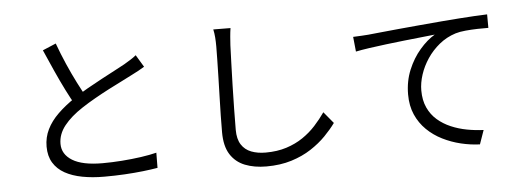

<svg xmlns="http://www.w3.org/2000/svg" viewBox="-52 -930 3074 1130"><g transform="rotate(-5 1485.0 -364.5)"><path d="M813.5 -596.7Q797.3 -586.2 778.3 -576.1Q759.3 -566 736.9 -554.6Q711.8 -541.2 675.1 -523.2Q638.5 -505.1 596.2 -483.3Q553.9 -461.4 511.7 -437.4Q469.5 -413.5 432.8 -389.4Q363.3 -344.1 323.6 -294.3Q284 -244.4 284 -187.1Q284 -125.3 343.3 -88.8Q402.6 -52.3 521.1 -52.3Q576 -52.3 635.1 -56.7Q694.2 -61.1 748.6 -68.8Q802.9 -76.6 841.4 -86.4L840.6 3.2Q803.5 9.6 753.4 15.3Q703.3 21 645.3 24.3Q587.2 27.6 524.5 27.6Q454.2 27.6 395 16.4Q335.9 5.2 292.5 -18.9Q249.1 -43.1 225 -82.6Q201 -122 201 -178.2Q201 -232.6 224.1 -279.5Q247.1 -326.4 290.2 -368.3Q333.3 -410.3 391.7 -449.3Q429.9 -475.3 473.4 -499.9Q516.9 -524.4 559.2 -547.1Q601.5 -569.9 637.9 -588.7Q674.3 -607.6 698.7 -621.2Q720.3 -634.1 737.4 -644.7Q754.5 -655.3 770.4 -668.4ZM307.6 -778.1Q330.8 -714.4 357.6 -653.1Q384.4 -591.8 411.4 -538.7Q438.5 -485.6 461.5 -445L393.3 -403.6Q368.3 -444.9 340.4 -500.8Q312.4 -556.7 284 -619.9Q255.6 -683 228.8 -744.8Z M1340.2 -779Q1336.4 -754.4 1334.3 -728.9Q1332.1 -703.3 1330.7 -678.3Q1329.3 -636.2 1327 -574.2Q1324.7 -512.2 1323 -442.5Q1321.3 -372.8 1320 -304Q1318.7 -235.2 1318.7 -179.6Q1318.7 -124.9 1339.8 -92.2Q1360.8 -59.5 1398 -45.2Q1435.1 -31 1482.6 -31Q1550.9 -31 1605.7 -48.5Q1660.5 -66.1 1703.7 -95.4Q1746.8 -124.7 1780.5 -161.7Q1814.2 -198.7 1841.2 -237.7L1897.5 -169.8Q1872.1 -134.4 1834.4 -95.7Q1796.7 -57 1745.8 -23.8Q1694.9 9.5 1628.7 30.2Q1562.5 50.8 1480.3 50.8Q1408.6 50.8 1353.7 29Q1298.9 7.2 1268 -41.7Q1237.2 -90.6 1237.2 -172.1Q1237.2 -216.8 1238.2 -271.3Q1239.2 -325.9 1241 -383.9Q1242.8 -441.9 1244.1 -497.5Q1245.4 -553 1246.4 -600.1Q1247.4 -647.1 1247.4 -678.3Q1247.4 -706.5 1245.5 -732.2Q1243.5 -758 1238.5 -779.8Z M2054.7 -664.4Q2083.5 -665.4 2106.6 -666.9Q2129.7 -668.4 2144.3 -669.4Q2168.3 -671.8 2213.5 -676.4Q2258.7 -681 2318.1 -686.7Q2377.5 -692.5 2445.3 -698.4Q2513.1 -704.3 2582.1 -710.3Q2637 -714.9 2685.9 -718.4Q2734.8 -721.9 2776.8 -724.3Q2818.8 -726.7 2851.7 -727.7L2852.1 -647.9Q2823.7 -648.5 2787.7 -647.5Q2751.6 -646.5 2716.8 -643.3Q2682 -640.1 2656.5 -632.3Q2603 -615.3 2560.4 -580.6Q2517.8 -545.8 2488 -501.2Q2458.2 -456.5 2442.5 -408.2Q2426.8 -359.9 2426.8 -315.5Q2426.8 -256.9 2446.9 -213.4Q2466.9 -170 2501.5 -140Q2536.1 -110 2580.3 -91.1Q2624.5 -72.1 2673.8 -62.8Q2723 -53.5 2772 -51.7L2743 30.9Q2687.6 28.9 2631.3 15.4Q2575 1.9 2523.9 -23.7Q2472.8 -49.2 2433.1 -88Q2393.4 -126.7 2370.3 -178.9Q2347.3 -231.1 2347.3 -298.2Q2347.3 -376.3 2374.8 -442.8Q2402.3 -509.2 2445.3 -559Q2488.2 -608.9 2534.1 -635.9Q2502 -632.3 2454.8 -627.4Q2407.6 -622.5 2353.5 -616.6Q2299.4 -610.6 2245 -604Q2190.6 -597.4 2143.3 -590.5Q2096 -583.6 2063.6 -576.9Z"/></g></svg>

Font: Noto Sans SC Thin
Style: Regular
Weight: 100
Designer: Ryoko NISHIZUKA 西塚涼子 (kana, bopomofo & ideographs); Paul D. Hunt (Latin, Greek & Cyrillic); Sandoll Communications 산돌커뮤니
Foundry: Adobe
Version: Version 2.004-H2;hotconv 1.0.118;makeotfexe 2.5.65603